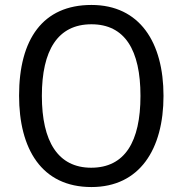

<svg xmlns="http://www.w3.org/2000/svg" viewBox="-20 -745 736 775"><path d="M640 -358C640 -574 544 -725 349 -725C153 -725 57 -587 57 -359C57 -145 147 10 349 10C544 10 640 -143 640 -358ZM149 -358C149 -542 213 -647 349 -647C484 -647 547 -543 547 -358C547 -173 484 -68 348 -68C214 -68 149 -174 149 -358Z"/></svg>

Font: Noto Sans Lao Looped SemiCondensed
Style: Regular
Weight: 400
Width: 4
Designer: Mark Frömberg, Ben Mitchell
Foundry: The Fontpad Ltd
Version: Version 1.003